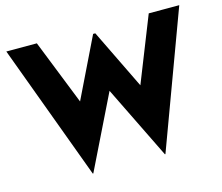

<svg xmlns="http://www.w3.org/2000/svg" viewBox="-104 -844 1181 1021"><g transform="rotate(-15 486.0 -333.0)"><path d="M10 -706H178L320 -348L480 -677H492L652 -348L794 -706H962L686 40H683L486 -362L289 40H286Z"/></g></svg>

Font: Lineal Heavy
Style: Regular
Weight: 900
Designer: Created by Frank Adebiaye with contributions from Anton Moglia & Ariel Martín Pérez
Created by Frank ADEBIAYE with FontF
Foundry: Velvetyne Type Foundry
Version: Version 2.000